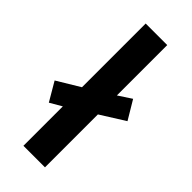

<svg xmlns="http://www.w3.org/2000/svg" viewBox="-257 -802 844 844"><g transform="rotate(45 164.5 -380.0)"><path d="M94 0V-245L39 -213L-12 -300L94 -364V-760H228V-447L289 -487L341 -400L228 -329V0Z"/></g></svg>

Font: Noto Sans Oriya SemiBold
Style: Regular
Weight: 600
Version: Version 2.003